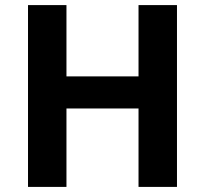

<svg xmlns="http://www.w3.org/2000/svg" viewBox="-20 -800 805 754"><path d="M675 -66H524V-374H241V-66H90V-780H241V-500H524V-780H675Z"/></svg>

Font: Noto Sans Malayalam UI
Style: Regular
Weight: 400
Designer: Jelle Bosma - Monotype Design Team
Foundry: Monotype Imaging Inc.
Version: Version 2.104